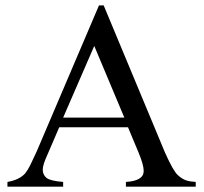

<svg xmlns="http://www.w3.org/2000/svg" viewBox="-20 -697 762 717"><path d="M450.2 -17.6Q516.6 -21.5 516.6 -58.6Q516.6 -81.1 498 -126L458 -221.7H201.2L156.2 -117.2Q139.6 -81.1 139.6 -63.5Q139.6 -43.9 154.3 -32.2Q168 -21.5 215.8 -17.6V0H7.8V-17.6Q52.7 -25.4 74.2 -49.8Q85 -63.5 93.8 -82Q102.5 -101.6 117.2 -131.8L349.6 -676.8H367.2L596.7 -126Q627 -58.6 643.6 -43.5Q660.2 -28.3 675.3 -23.4Q690.4 -18.6 710.9 -17.6V0H450.2ZM444.3 -257.8 332 -525.4 215.8 -257.8Z"/></svg>

Font: Menaion Unicode
Style: Regular
Weight: 400
Designer: Aleksandr Andreev
Foundry: Ponomar Technologies, Inc.
Version: 2.0